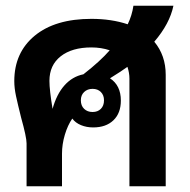

<svg xmlns="http://www.w3.org/2000/svg" viewBox="-20 -652 664 672"><path d="M520 -506Q560 -458 560 -390V0H433V-377Q433 -397 426 -418Q407 -404 365 -378Q403 -353 403 -300Q403 -256 377 -231Q351 -206 306 -206Q283 -206 263.5 -214Q244 -222 233 -237Q217 -214 207 -180.5Q197 -147 197 -114V0H73V-150Q73 -172 54 -240Q42 -288 36 -316Q30 -344 30 -368Q30 -468 101.5 -527Q173 -586 300 -586Q370 -586 427 -567Q442 -598 447 -632H587Q574 -569 520 -506ZM272 -392Q331 -438 364 -476Q334 -486 300 -486Q232 -486 192.5 -455Q153 -424 153 -369Q153 -337 164 -271Q178 -322 205.5 -353Q233 -384 272 -392ZM344 -301Q344 -319 333 -330Q322 -341 304 -341Q286 -341 274.5 -330Q263 -319 263 -301Q263 -282 274.5 -271Q286 -260 304 -260Q322 -260 333 -271Q344 -282 344 -301Z"/></svg>

Font: Sarabun
Style: Bold
Weight: 700
Designer: Suppakit Chalermlarp | Katatrad Co.,Ltd.
Foundry: Cadson Demak Co.,Ltd.
Version: Version 1.000; ttfautohint (v1.6)